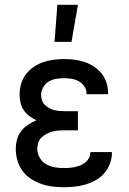

<svg xmlns="http://www.w3.org/2000/svg" viewBox="-20 -775 540 803"><path d="M247 8Q223 8 199 5Q175 2 152 -6Q129 -14 108.5 -27.5Q88 -41 74 -60.5Q60 -80 53 -103.5Q46 -127 46 -151Q46 -171 51 -190.5Q56 -210 68 -226Q80 -242 97 -253Q114 -264 132 -272Q117 -279 103 -289.5Q89 -300 79.5 -314Q70 -328 66 -345Q62 -362 62 -379Q62 -401 68 -423Q74 -445 87.5 -463Q101 -481 119.5 -494Q138 -507 159 -514.5Q180 -522 202.5 -525Q225 -528 247 -528Q269 -528 290.5 -525.5Q312 -523 333 -516Q354 -509 372.5 -497Q391 -485 404.5 -468Q418 -451 425 -430Q432 -409 432 -387V-381H342V-384Q342 -400 332.5 -414Q323 -428 309 -435.5Q295 -443 279 -445.5Q263 -448 247 -448Q230 -448 213.5 -445Q197 -442 183 -433.5Q169 -425 160.5 -409.5Q152 -394 152 -378Q152 -367 155.5 -356Q159 -345 167 -337Q175 -329 185 -323.5Q195 -318 205.5 -315Q216 -312 227.5 -311Q239 -310 250 -310H306V-230H250Q237 -230 224 -229Q211 -228 198.5 -224.5Q186 -221 174.5 -215Q163 -209 153.5 -200Q144 -191 140 -178.5Q136 -166 136 -153Q136 -133 146 -115.5Q156 -98 172.5 -88.5Q189 -79 208.5 -75.5Q228 -72 247 -72Q265 -72 283 -74.5Q301 -77 317.5 -84Q334 -91 346 -105Q358 -119 358 -137V-139H448V-135Q448 -112 439.5 -90Q431 -68 416 -50.5Q401 -33 380.5 -21.5Q360 -10 338 -3.5Q316 3 293 5.5Q270 8 247 8ZM208 -600 220 -755H306L279 -600Z"/></svg>

Font: Iosevka Medium
Style: Regular
Weight: 500
Monospace: yes
Designer: Belleve Invis
Foundry: Belleve Invis
Version: Version 32.5.0; ttfautohint (v1.8.4)